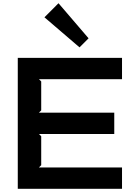

<svg xmlns="http://www.w3.org/2000/svg" viewBox="-20 -1168 845 1188"><path d="M528 -931 472 -875 255 -1061 342 -1148ZM735 0H90V-810H735V-678H221L235 -664V-485L221 -471H687V-339H221L235 -325V-146L221 -132H735Z"/></svg>

Font: TypoPRO Sinkin Sans
Style: 600 SemiBold
Weight: 600
Designer: Keith Bates
Foundry: K-Type
Version: Sinkin Sans (version 1.0)  by Keith Bates   •   © 2014   www